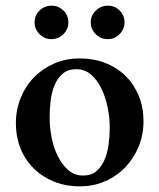

<svg xmlns="http://www.w3.org/2000/svg" viewBox="-20 -650 560 677"><path d="M249 -406Q220 -406 201.5 -390.5Q183 -375 172.5 -350Q162 -325 158.5 -295Q155 -265 155 -235Q155 -201 162 -165Q169 -129 184 -99Q199 -69 221 -50Q243 -31 273 -31Q302 -31 320 -46.5Q338 -62 348.5 -86.5Q359 -111 363 -141Q367 -171 367 -200Q367 -235 359.5 -271.5Q352 -308 337.5 -338Q323 -368 301 -387Q279 -406 249 -406ZM260 -444Q311 -444 352.5 -427.5Q394 -411 423.5 -381.5Q453 -352 469.5 -311.5Q486 -271 486 -223Q486 -175 469 -133.5Q452 -92 422 -60.5Q392 -29 351 -11Q310 7 262 7Q211 7 169.5 -10Q128 -27 98 -57Q68 -87 52 -127.5Q36 -168 36 -215Q36 -263 53 -305Q70 -347 100 -377.5Q130 -408 171 -426Q212 -444 260 -444ZM360 -630Q385 -630 402 -613Q419 -596 419 -571Q419 -547 401.5 -529.5Q384 -512 360 -512Q335 -512 317.5 -529.5Q300 -547 300 -571Q300 -596 318 -613Q336 -630 360 -630ZM162 -630Q186 -630 203.5 -613Q221 -596 221 -571Q221 -547 203.5 -529.5Q186 -512 161 -512Q137 -512 119.5 -529.5Q102 -547 102 -571Q102 -596 119.5 -613Q137 -630 162 -630Z"/></svg>

Font: Vermiglione SemiBold
Style: Regular
Weight: 600
Version: Version 1.000